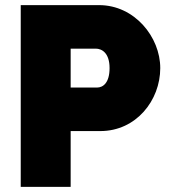

<svg xmlns="http://www.w3.org/2000/svg" viewBox="-20 -730 663 750"><path d="M256 0V-218H372C512 -218 606 -338 606 -464C606 -585 506 -710 367 -710H61V0ZM256 -540H354C378 -540 408 -523 408 -464C408 -407 383 -388 359 -388H256Z"/></svg>

Font: Raleway Black
Style: Regular
Weight: 900
Designer: Matt McInerney, Pablo Impallari, Rodrigo Fuenzalida
Foundry: Matt McInerney, Pablo Impallari, Rodrigo Fuenzalida
Version: Version 3.000g; ttfautohint (v1.5) -l 8 -r 28 -G 28 -x 14 -D